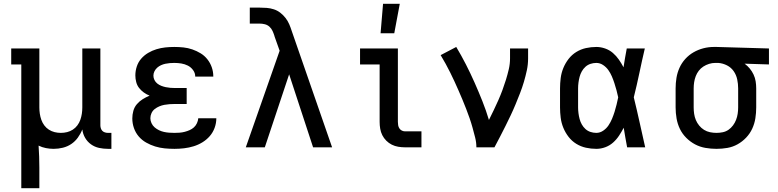

<svg xmlns="http://www.w3.org/2000/svg" viewBox="-20 -775 4090 1010"><path d="M92 215V-436H39V-520H187V-210Q187 -193 189.5 -176.5Q192 -160 197.5 -144.5Q203 -129 213 -115.5Q223 -102 237 -93Q251 -84 267 -80Q283 -76 300 -76Q317 -76 333 -80Q349 -84 363 -93Q377 -102 387 -115.5Q397 -129 402.5 -144.5Q408 -160 410.5 -176.5Q413 -193 413 -210V-520H508V-115Q508 -108 510.5 -100Q513 -92 518.5 -86.5Q524 -81 532 -78.5Q540 -76 548 -76H566V8H548Q524 8 501 3Q478 -2 459 -15.5Q440 -29 428 -49.5Q416 -70 413 -94Q404 -71 389.5 -51Q375 -31 355 -17.5Q335 -4 311 2Q287 8 262 8Q242 8 221.5 4Q201 0 183 -9Q185 20 186 49Q187 78 187 107V215Z M898 8Q872 8 846.5 5.5Q821 3 796.5 -4.5Q772 -12 749 -25Q726 -38 709.5 -57.5Q693 -77 684.5 -101.5Q676 -126 676 -152Q676 -172 681.5 -192Q687 -212 700.5 -227.5Q714 -243 731 -253.5Q748 -264 767 -272Q751 -278 736.5 -288.5Q722 -299 711.5 -312.5Q701 -326 696.5 -343.5Q692 -361 692 -378Q692 -402 699.5 -425Q707 -448 722.5 -466Q738 -484 759 -496.5Q780 -509 803 -516Q826 -523 849.5 -525.5Q873 -528 897 -528Q921 -528 945 -525.5Q969 -523 992 -515Q1015 -507 1035.5 -494.5Q1056 -482 1071 -463Q1086 -444 1094 -421Q1102 -398 1102 -374V-372H1007V-373Q1007 -391 995.5 -406.5Q984 -422 968 -430Q952 -438 934 -441Q916 -444 897 -444Q885 -444 873 -443Q861 -442 849.5 -439.5Q838 -437 827 -432Q816 -427 807 -419Q798 -411 792.5 -400Q787 -389 787 -377Q787 -365 792.5 -354Q798 -343 807.5 -335.5Q817 -328 828.5 -323.5Q840 -319 852 -316.5Q864 -314 876 -313Q888 -312 900 -312H962V-228H900Q886 -228 872 -227Q858 -226 844.5 -223.5Q831 -221 818 -215.5Q805 -210 794 -201.5Q783 -193 777 -180Q771 -167 771 -153Q771 -140 777 -127Q783 -114 793.5 -105Q804 -96 816.5 -90Q829 -84 842.5 -81Q856 -78 870 -77Q884 -76 898 -76Q911 -76 924.5 -77Q938 -78 951.5 -81.5Q965 -85 977.5 -90.5Q990 -96 1000 -105Q1010 -114 1016 -127Q1022 -140 1023 -153H1118Q1118 -127 1109 -102.5Q1100 -78 1083.5 -59Q1067 -40 1045 -26.5Q1023 -13 998.5 -5.5Q974 2 948.5 5Q923 8 898 8Z M1273 0 1451 -508 1424 -584V-585Q1420 -598 1414 -611.5Q1408 -625 1397.5 -634.5Q1387 -644 1373 -647.5Q1359 -651 1344 -651H1294V-735H1344Q1364 -735 1383 -733.5Q1402 -732 1420.5 -726Q1439 -720 1454.5 -708Q1470 -696 1482 -680.5Q1494 -665 1501.5 -647.5Q1509 -630 1515 -611L1727 0H1627L1501 -384L1373 0Z M2111 0Q2093 0 2075 -3Q2057 -6 2041 -14Q2025 -22 2012 -35Q1999 -48 1991 -64Q1983 -80 1980 -98Q1977 -116 1977 -134V-436H1874V-520H2073V-134Q2073 -125 2074.5 -116Q2076 -107 2081 -99.5Q2086 -92 2094 -88Q2102 -84 2111 -84H2197V0ZM1982 -600 1995 -755H2083L2054 -600Z M2486 0Q2486 -26 2479.5 -51.5Q2473 -77 2466 -102.5Q2459 -128 2450.5 -152.5Q2442 -177 2432.5 -201.5Q2423 -226 2413 -250Q2403 -274 2392.5 -298Q2382 -322 2371 -346Q2360 -370 2348.5 -393Q2337 -416 2324.5 -439Q2312 -462 2298 -485L2380 -528Q2407 -483 2431 -436Q2455 -389 2476.5 -340.5Q2498 -292 2517.5 -243Q2537 -194 2552 -144Q2565 -170 2577.5 -196Q2590 -222 2601.5 -248Q2613 -274 2623 -301Q2633 -328 2641.5 -355.5Q2650 -383 2656.5 -411Q2663 -439 2663 -468V-520H2758V-468Q2758 -436 2751.5 -405.5Q2745 -375 2736 -344.5Q2727 -314 2715.5 -284.5Q2704 -255 2692 -226Q2680 -197 2666.5 -168.5Q2653 -140 2639 -112Q2625 -84 2610.5 -56Q2596 -28 2581 0Z M3117 8Q3089 8 3062 2Q3035 -4 3011.5 -18.5Q2988 -33 2971 -55Q2954 -77 2943.5 -102.5Q2933 -128 2929.5 -155.5Q2926 -183 2926 -210V-310Q2926 -337 2929.5 -364.5Q2933 -392 2943.5 -417.5Q2954 -443 2971 -465Q2988 -487 3011.5 -501.5Q3035 -516 3062 -522Q3089 -528 3117 -528Q3140 -528 3163 -520Q3186 -512 3204 -496.5Q3222 -481 3235.5 -461.5Q3249 -442 3260 -421Q3264 -446 3268 -470.5Q3272 -495 3277 -520H3372Q3357 -456 3343.5 -391.5Q3330 -327 3314 -263Q3330 -198 3344.5 -132Q3359 -66 3374 0H3279Q3274 -26 3269.5 -52Q3265 -78 3261 -103Q3250 -82 3236.5 -61.5Q3223 -41 3205 -25Q3187 -9 3164 -0.5Q3141 8 3117 8ZM3117 -76Q3136 -76 3153 -87.5Q3170 -99 3181 -115.5Q3192 -132 3199.5 -150Q3207 -168 3213 -187Q3219 -206 3223.5 -225Q3228 -244 3232 -263Q3228 -282 3223 -300.5Q3218 -319 3212 -337.5Q3206 -356 3198.5 -373.5Q3191 -391 3180 -406.5Q3169 -422 3152.5 -433Q3136 -444 3117 -444Q3101 -444 3086 -439Q3071 -434 3059.5 -423.5Q3048 -413 3040.5 -399.5Q3033 -386 3029 -371Q3025 -356 3023 -340.5Q3021 -325 3021 -310V-210Q3021 -195 3023 -179.5Q3025 -164 3029 -149Q3033 -134 3040.5 -120.5Q3048 -107 3059.5 -96.5Q3071 -86 3086 -81Q3101 -76 3117 -76Z M3749 8Q3720 8 3691 3Q3662 -2 3636.5 -15.5Q3611 -29 3590 -50Q3569 -71 3556.5 -97Q3544 -123 3539 -152Q3534 -181 3534 -210V-310Q3534 -338 3538.5 -365.5Q3543 -393 3554.5 -418.5Q3566 -444 3585 -465Q3604 -486 3628.5 -500Q3653 -514 3680 -521Q3707 -528 3735 -528H3750L4025 -520V-436L3897 -440Q3912 -429 3924 -414.5Q3936 -400 3944 -383Q3952 -366 3955 -347.5Q3958 -329 3958 -310V-210Q3958 -181 3953.5 -152.5Q3949 -124 3937 -98Q3925 -72 3905 -51Q3885 -30 3860 -16Q3835 -2 3806.5 3Q3778 8 3749 8ZM3749 -76Q3766 -76 3782.5 -79.5Q3799 -83 3812.5 -92.5Q3826 -102 3836 -115.5Q3846 -129 3852 -144.5Q3858 -160 3860.5 -176.5Q3863 -193 3863 -210V-310Q3863 -334 3858 -357.5Q3853 -381 3839.5 -400.5Q3826 -420 3804.5 -431Q3783 -442 3759 -444H3742Q3726 -444 3710 -439Q3694 -434 3680 -425Q3666 -416 3656 -403Q3646 -390 3640 -374.5Q3634 -359 3631.5 -342.5Q3629 -326 3629 -310V-210Q3629 -193 3631.5 -176Q3634 -159 3640.5 -143.5Q3647 -128 3658 -114.5Q3669 -101 3683.5 -92Q3698 -83 3715 -79.5Q3732 -76 3749 -76Z"/></svg>

Font: Iosevka Etoile Medium
Style: Regular
Weight: 500
Designer: Belleve Invis
Foundry: Belleve Invis
Version: Version 22.1.2; ttfautohint (v1.8.4)